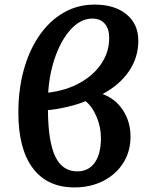

<svg xmlns="http://www.w3.org/2000/svg" viewBox="-20 -802 667 837"><path d="M304 15Q186 15 123 -69Q60 -153 60 -311Q60 -414 84.5 -500.5Q109 -587 153.5 -650Q198 -713 258.5 -747.5Q319 -782 392 -782Q480 -782 531.5 -739.5Q583 -697 583 -624Q583 -552 542.5 -492Q502 -432 427 -392Q483 -372 516 -321.5Q549 -271 549 -206Q549 -142 517.5 -92Q486 -42 430.5 -13.5Q375 15 304 15ZM190 -398Q270 -408 329.5 -441.5Q389 -475 422.5 -525.5Q456 -576 456 -637Q456 -677 436.5 -699Q417 -721 382 -721Q334 -721 292.5 -678Q251 -635 223.5 -561.5Q196 -488 190 -398ZM317 -55Q366 -55 393 -93Q420 -131 420 -200Q420 -248 401 -293Q382 -338 353 -361Q320 -347 273 -336Q226 -325 189 -322Q190 -184 221 -119.5Q252 -55 317 -55Z"/></svg>

Font: Literata 7pt SemiBold
Style: Italic
Weight: 600
Italic angle: -2°
Designer: Latin by Veronika Burian and Jose Scaglione. Greek by Irene Vlachou. Cyrillic by Vera Evstafieva
Foundry: TypeTogether
Version: Version 3.002